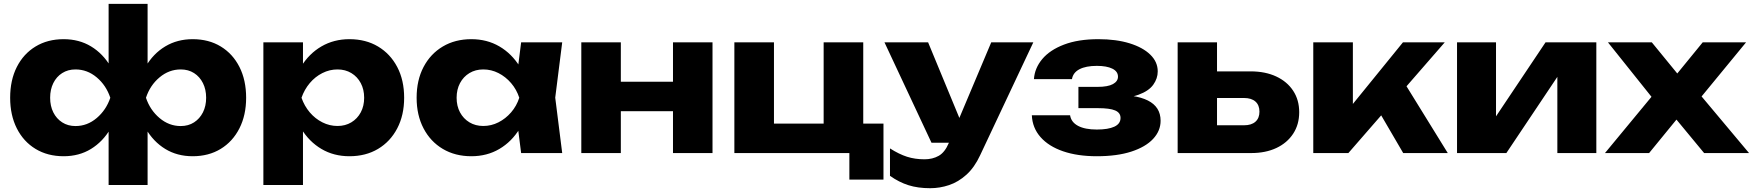

<svg xmlns="http://www.w3.org/2000/svg" viewBox="-20 -790 9048 991"><path d="M540.6 165V-139.8L555 -172V-404.8L540.6 -436.8V-770H741.8V-436.4L727.4 -404.8V-172.4L741.8 -139.8V165ZM678.6 -285.4Q692.2 -377.8 731.5 -445.5Q770.8 -513.2 833 -550.5Q895.2 -587.8 974.4 -587.8Q1057.6 -587.8 1119.6 -550Q1181.6 -512.2 1216 -444.2Q1250.4 -376.2 1250.4 -285.4Q1250.4 -195.6 1215.7 -127.4Q1181 -59.2 1119 -21.4Q1057 16.4 974.4 16.4Q894.6 16.4 833 -21.2Q771.4 -58.8 732.1 -126.7Q692.8 -194.6 678.6 -285.4ZM1044 -285.4Q1044 -328 1027.5 -361Q1011 -394 981.6 -412.8Q952.2 -431.6 912.8 -431.6Q852.4 -431.6 803.5 -390.7Q754.6 -349.8 733.4 -285.4Q754.6 -222 803.5 -180.7Q852.4 -139.4 912.8 -139.4Q952.2 -139.4 981.6 -158.4Q1011 -177.4 1027.5 -210.1Q1044 -242.8 1044 -285.4ZM603.8 -285.4Q590.6 -194.6 550.8 -126.7Q511 -58.8 449.6 -21.2Q388.2 16.4 308.4 16.4Q225.8 16.4 163.5 -21.4Q101.2 -59.2 66.8 -127.4Q32.4 -195.6 32.4 -285.4Q32.4 -376.2 66.8 -444.2Q101.2 -512.2 163.5 -550Q225.8 -587.8 308.4 -587.8Q388.2 -587.8 449.9 -550.5Q511.6 -513.2 551.4 -445.5Q591.2 -377.8 603.8 -285.4ZM238.8 -285.4Q238.8 -242.8 255.1 -210.1Q271.4 -177.4 301 -158.4Q330.6 -139.4 369.6 -139.4Q430.4 -139.4 479.1 -180.7Q527.8 -222 549.4 -285.4Q527.8 -349.8 479.1 -390.7Q430.4 -431.6 369.6 -431.6Q330.6 -431.6 301 -412.8Q271.4 -394 255.1 -361Q238.8 -328 238.8 -285.4Z M1339.4 -571.4H1543.8V-407.4L1535.4 -382.6V-223L1543.8 -176V165H1339.4ZM1478.8 -285.4Q1492.4 -377.8 1533.7 -445.5Q1575 -513.2 1639.2 -550.5Q1703.4 -587.8 1783.6 -587.8Q1867.8 -587.8 1931.2 -550Q1994.6 -512.2 2030.3 -444.2Q2066 -376.2 2066 -285.4Q2066 -195.6 2030.3 -127.4Q1994.6 -59.2 1931.2 -21.4Q1867.8 16.4 1783.6 16.4Q1702.8 16.4 1639.1 -21.2Q1575.4 -58.8 1534.2 -126.7Q1493 -194.6 1478.8 -285.4ZM1859.6 -285.4Q1859.6 -328 1842.1 -361Q1824.6 -394 1793.5 -412.8Q1762.4 -431.6 1722 -431.6Q1681 -431.6 1643.8 -412.8Q1606.6 -394 1578.8 -361Q1551 -328 1536.2 -285.4Q1551 -242.8 1578.8 -210.1Q1606.6 -177.4 1643.8 -158.6Q1681 -139.8 1722 -139.8Q1762.4 -139.8 1793.5 -158.6Q1824.6 -177.4 1842.1 -210.1Q1859.6 -242.8 1859.6 -285.4Z M2669.8 0 2643.6 -205.8 2671.4 -285.4 2643.6 -364 2669.8 -571.4H2881.8L2845.8 -286L2881.8 0ZM2717.6 -285.4Q2704 -194.6 2662.7 -126.7Q2621.4 -58.8 2557.5 -21.2Q2493.6 16.4 2412.8 16.4Q2329.2 16.4 2265.5 -21.4Q2201.8 -59.2 2166.1 -127.4Q2130.4 -195.6 2130.4 -285.4Q2130.4 -376.2 2166.1 -444.2Q2201.8 -512.2 2265.5 -550Q2329.2 -587.8 2412.8 -587.8Q2493.6 -587.8 2557.5 -550.5Q2621.4 -513.2 2663.2 -445.5Q2705 -377.8 2717.6 -285.4ZM2336.8 -285.4Q2336.8 -242.8 2354.3 -210.1Q2371.8 -177.4 2402.9 -158.6Q2434 -139.8 2474.4 -139.8Q2515.8 -139.8 2552.8 -158.6Q2589.8 -177.4 2618.1 -210.1Q2646.4 -242.8 2660.2 -285.4Q2646.4 -328 2618.1 -361Q2589.8 -394 2552.8 -412.8Q2515.8 -431.6 2474.4 -431.6Q2434 -431.6 2402.9 -412.8Q2371.8 -394 2354.3 -361Q2336.8 -328 2336.8 -285.4Z M2980.4 -571.4H3184.4V0H2980.4ZM3453.6 -571.4H3657.6V0H3453.6ZM3097.8 -368.2H3531V-216H3097.8Z M4435.6 -571.4V-114L4391.4 -152.2H4540V137H4364V-44L4401 0H3770.4V-571.4H3974.8V-114L3942.4 -152.2H4271.2L4231.2 -114V-571.4Z M4781 181.4Q4717.8 181.4 4668.9 165.9Q4620 150.4 4573.6 117.6V-24Q4620.6 6 4661.7 19.1Q4702.8 32.2 4751.8 32.2Q4793.4 32.2 4825.1 14.3Q4856.8 -3.6 4877.2 -52L5096.2 -571.4H5313.4L5039 11.2Q5009.6 74.4 4968.1 111.8Q4926.6 149.2 4878.8 165.3Q4831 181.4 4781 181.4ZM4787.8 -53.4 4545.2 -571.4H4770.4L4984.6 -53.4Z M5641.2 16.4Q5541.6 16.4 5467.2 -9.1Q5392.8 -34.6 5350.7 -82.3Q5308.6 -130 5305.8 -195H5503.2Q5508.8 -159.2 5544.5 -140.3Q5580.2 -121.4 5641.2 -121.4Q5699.8 -121.4 5731.7 -136.2Q5763.6 -151 5763.6 -181.4Q5763.6 -208 5735.9 -219.9Q5708.2 -231.8 5646.8 -231.8H5546.2V-341.6H5644.4Q5698.4 -341.6 5724.4 -356Q5750.4 -370.4 5750.4 -394.2Q5750.4 -421.4 5721.2 -435.7Q5692 -450 5641.4 -450Q5585 -450 5551.7 -432.7Q5518.4 -415.4 5512.8 -381.4H5316.6Q5320.4 -438.4 5359.6 -485.2Q5398.8 -532 5472 -559.9Q5545.2 -587.8 5649.4 -587.8Q5741.4 -587.8 5810.2 -566.5Q5879 -545.2 5917.3 -507.8Q5955.6 -470.4 5955.6 -421.6Q5955.6 -384.8 5932.4 -352.5Q5909.2 -320.2 5856.1 -300.9Q5803 -281.6 5713.6 -282.2V-299.2Q5838.4 -304.4 5904.4 -271.4Q5970.4 -238.4 5970.4 -166.8Q5970.4 -114.6 5931.7 -73.1Q5893 -31.6 5819.5 -7.6Q5746 16.4 5641.2 16.4Z M6058.4 0V-571.4H6261.6V-50.4L6199.4 -143.4H6401.2Q6439.2 -143.4 6459.9 -161.8Q6480.6 -180.2 6480.6 -213.6Q6480.6 -247.4 6459.9 -265.8Q6439.2 -284.2 6401.2 -284.2H6198V-421.6H6435Q6510.6 -421.6 6567 -395.3Q6623.4 -369 6654.6 -321.6Q6685.8 -274.2 6685.8 -210.8Q6685.8 -147.4 6654.6 -99.8Q6623.4 -52.2 6567.9 -26.1Q6512.4 0 6437.8 0Z M6758.4 0V-571.4H6962.8V-159.2L6903.4 -180.4L7221.2 -571.4H7437L6939.6 0ZM7222.6 0 7059.8 -278.8 7213.8 -386.6 7452.6 0Z M7500.4 0V-571.4H7701.6V-111.2L7658.4 -125L7957.2 -571.4H8219.4V0H8018.2V-472.6L8061.8 -458.4L7755 0Z M8264 0 8528.6 -320 8528.2 -260.2 8279.4 -571.4H8505.8L8667.4 -373.8H8607L8768.4 -571.4H8992.2L8734.2 -257.6L8723.8 -338.6L9007.6 0H8775.8L8601 -211.4H8664.6L8491.8 0Z"/></svg>

Font: Unbounded
Style: Regular
Weight: 400
Designer: Luke Prowse, Jean-Baptiste Morizot, Fátima Lázaro, Florian Runge
Foundry: NaN
Version: Version 1.701;gftools[0.9.28.dev5+ged2979d]